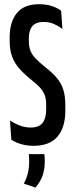

<svg xmlns="http://www.w3.org/2000/svg" viewBox="-20 -668 351 892"><path d="M135 9.5Q113 9.5 93.8 5.5Q74.5 1.5 59 -5Q43.5 -11.5 32.5 -19L26.5 -108Q47 -94.5 71.5 -85Q96 -75.5 122.5 -75.5Q161 -75.5 177.8 -97.2Q194.5 -119 194.5 -158.5V-181Q194.5 -209 187 -228Q179.5 -247 164 -263Q148.5 -279 124.5 -298Q92 -324.5 69.8 -349.5Q47.5 -374.5 36.2 -405.2Q25 -436 25 -478V-495Q25 -567.5 59 -608Q93 -648.5 161 -648.5Q195.5 -648.5 221.2 -639.8Q247 -631 264 -618.5L270 -533.5Q252.5 -547 231 -556.5Q209.5 -566 181.5 -566Q158 -566 143 -557.2Q128 -548.5 121 -531Q114 -513.5 114 -488V-477Q114 -449 122.5 -429.5Q131 -410 148.8 -392.8Q166.5 -375.5 194 -353Q226 -328 245.5 -304.2Q265 -280.5 274.2 -251Q283.5 -221.5 283.5 -178.5V-154Q283.5 -76.5 247.2 -33.5Q211 9.5 135 9.5ZM186 48Q187 54.5 187.5 63Q188 71.5 188 82Q188 117 178.2 146.2Q168.5 175.5 145 203.5L90.5 185Q102.5 163.5 109 138.5Q115.5 113.5 115.5 82.5Q115.5 74 115.2 65.5Q115 57 114 48Z"/></svg>

Font: Anek Latin Condensed Medium
Style: Regular
Weight: 500
Width: 3
Designer: Yesha Goshar
Foundry: Ek Type
Version: Version 1.003